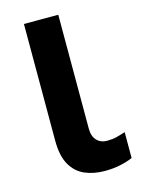

<svg xmlns="http://www.w3.org/2000/svg" viewBox="-111 -778 626 853"><g transform="rotate(-15 201.5 -352.0)"><path d="M264 10Q213 10 172.5 -7.5Q132 -25 108.5 -66Q85 -107 85 -177V-714H243V-190Q243 -155 261 -136Q279 -117 308 -117Q333 -117 352.5 -122Q372 -127 393 -134V-15Q371 -5 337.5 2.5Q304 10 264 10Z"/></g></svg>

Font: Noto IKEA Latin
Style: Bold
Weight: 700
Designer: Monotype Design Team
Foundry: Monotype Imaging Inc.
Version: Version 1.0